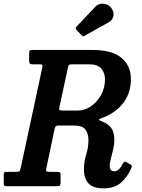

<svg xmlns="http://www.w3.org/2000/svg" viewBox="-64 -1025 782 1057"><path d="M657.5 -96Q638.5 -52.5 602.8 -20.2Q567 12 508 12Q446.5 12 422.2 -16.5Q398 -45 398 -89.5Q398 -134.5 410.5 -173.8Q423 -213 423 -255.5Q423 -287.5 407 -310.8Q391 -334 340 -334H261Q248 -334 243.5 -330Q239 -326 236.5 -315L191 -98Q188.5 -86.5 191 -82.8Q193.5 -79 208 -79H251Q260.5 -79 265 -76.2Q269.5 -73.5 269.5 -63.5V-23.5Q269.5 -9.5 266.8 -4.8Q264 0 250 0H-28Q-37.5 0 -40.5 -3.2Q-43.5 -6.5 -43.5 -16V-60.5Q-43.5 -72 -40.5 -75.5Q-37.5 -79 -26 -79H26.5Q42.5 -79 44.8 -83.5Q47 -88 50 -100.5L168.5 -651.5Q171.5 -664.5 169 -667.8Q166.5 -671 151.5 -671H116.5Q103 -671 99.8 -675.2Q96.5 -679.5 96.5 -693V-731.5Q96.5 -745 101 -747.5Q105.5 -750 119 -750H445Q553 -750 604.8 -706.5Q656.5 -663 656.5 -590.5Q656.5 -515 617.5 -462Q578.5 -409 510.5 -380.5Q496.5 -374.5 489 -372.2Q481.5 -370 481.5 -366.5Q481.5 -363 488.5 -360.5Q495.5 -358 509.5 -351.5Q540.5 -336.5 553 -313.2Q565.5 -290 565.5 -255.5Q565.5 -229.5 559 -202.5Q552.5 -175.5 546.2 -151.5Q540 -127.5 540 -111.5Q540 -82 565.5 -82Q591 -82 613 -125.5Q617.5 -134 621.2 -134.8Q625 -135.5 634 -131.5L652 -120.5Q661 -116.5 661.5 -111.5Q662 -106.5 657.5 -96ZM284.5 -416.5H366Q403 -416.5 437 -440Q471 -463.5 492.5 -502.5Q514 -541.5 514 -587.5Q514 -624 493.8 -647.5Q473.5 -671 427.5 -671H333.5Q320 -671 316 -667Q312 -663 309.5 -651L263.5 -437Q260 -422.5 264 -419.5Q268 -416.5 284.5 -416.5ZM549 -981Q565.5 -956.5 560 -935Q554.5 -913.5 534 -902L403.5 -829Q397.5 -825 394 -825Q390.5 -825 385.5 -830.5L356.5 -860.5Q348.5 -869.5 356.5 -877.5L460.5 -987.5Q478 -1007 506.2 -1004.5Q534.5 -1002 549 -981Z"/></svg>

Font: Besley* Narrow Semi
Style: Italic
Weight: 600
Width: 4
Italic angle: -13°
Designer: Owen Earl
Foundry: indestructible type*
Version: Version 3.000; ttfautohint (v1.8.3)